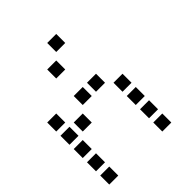

<svg xmlns="http://www.w3.org/2000/svg" viewBox="-212 -912 1024 1024"><g transform="rotate(-45 300.0 -400.0)"><path d="M317 -784Q316 -784 316 -784Q316 -784 316 -783V-717Q316 -716 316 -716Q316 -716 317 -716H383Q384 -716 384 -716Q384 -716 384 -717V-783Q384 -784 384 -784Q384 -784 383 -784ZM217 -684Q216 -684 216 -684Q216 -684 216 -683V-617Q216 -616 216 -616Q216 -616 217 -616H283Q284 -616 284 -616Q284 -616 284 -617V-683Q284 -684 284 -684Q284 -684 283 -684ZM17 -484Q16 -484 16 -484Q16 -484 16 -483V-417Q16 -416 16 -416Q16 -416 17 -416H83Q84 -416 84 -416Q84 -416 84 -417V-483Q84 -484 84 -484Q84 -484 83 -484ZM217 -484Q216 -484 216 -484Q216 -484 216 -483V-417Q216 -416 216 -416Q216 -416 217 -416H283Q284 -416 284 -416Q284 -416 284 -417V-483Q284 -484 284 -484Q284 -484 283 -484ZM317 -484Q316 -484 316 -484Q316 -484 316 -483V-417Q316 -416 316 -416Q316 -416 317 -416H383Q384 -416 384 -416Q384 -416 384 -417V-483Q384 -484 384 -484Q384 -484 383 -484ZM17 -384Q16 -384 16 -384Q16 -384 16 -383V-317Q16 -316 16 -316Q16 -316 17 -316H83Q84 -316 84 -316Q84 -316 84 -317V-383Q84 -384 84 -384Q84 -384 83 -384ZM117 -384Q116 -384 116 -384Q116 -384 116 -383V-317Q116 -316 116 -316Q116 -316 117 -316H183Q184 -316 184 -316Q184 -316 184 -317V-383Q184 -384 184 -384Q184 -384 183 -384ZM417 -384Q416 -384 416 -384Q416 -384 416 -383V-317Q416 -316 416 -316Q416 -316 417 -316H483Q484 -316 484 -316Q484 -316 484 -317V-383Q484 -384 484 -384Q484 -384 483 -384ZM17 -284Q16 -284 16 -284Q16 -284 16 -283V-217Q16 -216 16 -216Q16 -216 17 -216H83Q84 -216 84 -216Q84 -216 84 -217V-283Q84 -284 84 -284Q84 -284 83 -284ZM417 -284Q416 -284 416 -284Q416 -284 416 -283V-217Q416 -216 416 -216Q416 -216 417 -216H483Q484 -216 484 -216Q484 -216 484 -217V-283Q484 -284 484 -284Q484 -284 483 -284ZM17 -184Q16 -184 16 -184Q16 -184 16 -183V-117Q16 -116 16 -116Q16 -116 17 -116H83Q84 -116 84 -116Q84 -116 84 -117V-183Q84 -184 84 -184Q84 -184 83 -184ZM417 -184Q416 -184 416 -184Q416 -184 416 -183V-117Q416 -116 416 -116Q416 -116 417 -116H483Q484 -116 484 -116Q484 -116 484 -117V-183Q484 -184 484 -184Q484 -184 483 -184ZM17 -84Q16 -84 16 -84Q16 -84 16 -83V-17Q16 -16 16 -16Q16 -16 17 -16H83Q84 -16 84 -16Q84 -16 84 -17V-83Q84 -84 84 -84Q84 -84 83 -84ZM417 -84Q416 -84 416 -84Q416 -84 416 -83V-17Q416 -16 416 -16Q416 -16 417 -16H483Q484 -16 484 -16Q484 -16 484 -17V-83Q484 -84 484 -84Q484 -84 483 -84Z"/></g></svg>

Font: Doto SemiBold
Style: Regular
Weight: 600
Monospace: yes
Version: Version 1.000